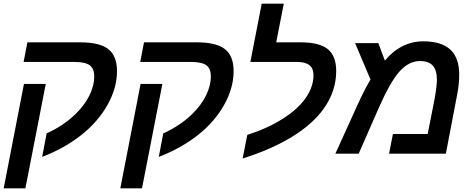

<svg xmlns="http://www.w3.org/2000/svg" viewBox="-22 -833 2577 1041"><path d="M561 -264.6Q509.8 -172.9 418.7 -100.8Q327.6 -28.8 206.5 17.6L231 -109.9Q276.4 -130.4 315.4 -156.5Q354.5 -182.6 385.7 -212.9Q435.1 -260.3 461.9 -313.7Q488.8 -367.2 488.8 -418.9Q488.8 -460.9 464.6 -479Q440.4 -497.1 380.4 -497.1H106L126.5 -603.5H412.6Q518.1 -603.5 565.2 -566.7Q612.3 -529.8 612.3 -447.3Q612.3 -356 561 -264.6ZM226.1 -377.9 115.7 188H-2L107.9 -377.9Z M1193.4 -264.6Q1142.1 -172.9 1051 -100.8Q960 -28.8 838.9 17.6L863.3 -109.9Q908.7 -130.4 947.8 -156.5Q986.8 -182.6 1018.1 -212.9Q1067.4 -260.3 1094.2 -313.7Q1121.1 -367.2 1121.1 -418.9Q1121.1 -460.9 1096.9 -479Q1072.8 -497.1 1012.7 -497.1H738.3L758.8 -603.5H1044.9Q1150.4 -603.5 1197.5 -566.7Q1244.6 -529.8 1244.6 -447.3Q1244.6 -356 1193.4 -264.6ZM858.4 -377.9 748 188H630.4L740.2 -377.9Z M1677.7 -425.3Q1677.7 -461.9 1655.8 -479.5Q1633.8 -497.1 1588.9 -497.1H1335.4L1397 -813H1516.6L1475.6 -603.5H1607.9Q1709.5 -603.5 1755.1 -566.7Q1800.8 -529.8 1800.8 -447.8Q1800.8 -338.9 1733.4 -244.1Q1673.8 -160.6 1562.5 -92Q1451.2 -23.4 1293.5 26.4L1318.8 -101.6Q1432.1 -138.2 1512.2 -189.9Q1593.3 -241.2 1635.5 -302Q1677.7 -362.8 1677.7 -425.3Z M2272.9 -608.9Q2371.1 -608.9 2419.4 -564.2Q2467.8 -519.5 2467.8 -427.7Q2467.8 -404.8 2465.3 -378.4Q2462.9 -352.1 2457 -321.8L2395.5 0H2087.4L2108.4 -106.4H2296.9L2334.5 -297.4Q2346.7 -366.7 2346.7 -400.4Q2346.7 -452.6 2324.5 -477.3Q2302.2 -502 2254.9 -502Q2194.8 -502 2144 -445.3Q2092.8 -388.2 2029.8 -243.7L1922.9 0H1796.4L1912.6 -255.9Q1924.3 -281.7 1937.5 -309.6Q1950.7 -337.4 1963.9 -361.8Q1977.1 -386.2 1986.8 -401.9L1903.3 -599.1H2029.3L2064.9 -504.4Q2106.9 -555.7 2159.7 -582.3Q2212.4 -608.9 2272.9 -608.9Z"/></svg>

Font: Arimo SemiBold
Style: Italic
Weight: 600
Italic angle: -12°
Version: Version 1.33